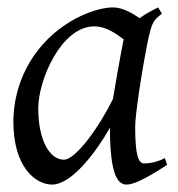

<svg xmlns="http://www.w3.org/2000/svg" viewBox="-20 -477 480 517"><path d="M424 -51C399 -39 381 -37 368 -37C352 -37 344 -61 344 -136C344 -166 360 -277 379 -371C389 -415 392 -422 416 -440L406 -457C389 -449 371 -439 356 -428C337 -441 311 -457 284 -457C245 -457 192 -435 157 -411C65 -350 16 -250 16 -149C16 -27 76 20 120 20C175 20 242 -73 276 -133C276 -6 297 20 321 20C340 20 373 4 430 -33ZM284 -210C247 -135 184 -47 152 -47C113 -47 83 -101 83 -185C83 -262 145 -406 234 -406C266 -406 293 -386 313 -371C310 -356 305 -331 300 -302C299 -295 297 -287 296 -280L288 -233C287 -225 285 -217 284 -210Z"/></svg>

Font: Oxford Ugaritic Clay
Style: Regular
Weight: 400
Designer: Jacob Thomas
Foundry: Bengal Creative Media Limited
Version: Version 1.000